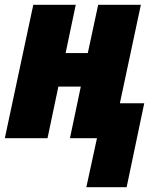

<svg xmlns="http://www.w3.org/2000/svg" viewBox="-21 -573 661 796"><path d="M337 203H504L577 -145H476L563 -553H386L343 -353H251L293 -553H117L-1 0H176L221 -214H314L269 0H381Z"/></svg>

Font: Noto Sans UI SemiCondensed Black
Style: Italic
Weight: 900
Width: 4
Italic angle: -372°
Designer: Monotype Design Team
Foundry: Monotype Imaging Inc.
Version: Version 1.901